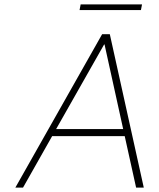

<svg xmlns="http://www.w3.org/2000/svg" viewBox="-20 -856 726 876"><path d="M549 -235H218L85 0H50L446 -700H481L636 0H601ZM542 -267 457 -653H455L236 -267ZM348 -836H628L623 -810H343Z"/></svg>

Font: Be Vietnam Thin
Style: Italic
Weight: 250
Italic angle: -9°
Designer: Gabriel Lam
Foundry: TypeRant
Version: Version 3.000